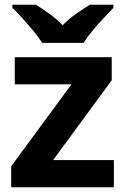

<svg xmlns="http://www.w3.org/2000/svg" viewBox="-20 -837 528 806"><path d="M458 -51H27V-139L280 -483H42V-597H449V-500L203 -165H458ZM157 -657Q143 -680 120.5 -707Q98 -734 74.5 -760Q51 -786 32 -804V-817H131Q157 -801 187 -779.5Q217 -758 243 -731Q269 -758 300 -779.5Q331 -801 357 -817H456V-804Q438 -786 414 -760Q390 -734 367.5 -707Q345 -680 331 -657Z"/></svg>

Font: Noto Sans Tamil UI
Style: Regular
Weight: 400
Designer: Jelle Bosma - Monotype Design Team
Foundry: Monotype Imaging Inc.
Version: Version 2.004